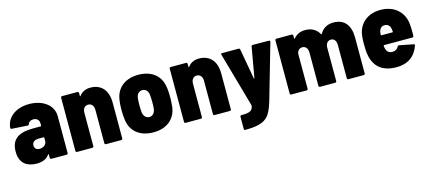

<svg xmlns="http://www.w3.org/2000/svg" viewBox="-54 -1022 3855 1718"><g transform="rotate(-15 1873.0 -163.0)"><path d="M243 -525C121 -525 33 -459 26 -362C26 -355 30 -352 38 -351L183 -342C191 -341 193 -345 196 -352C201 -371 220 -383 244 -383C277 -383 298 -363 298 -332V-310C298 -307 296 -305 293 -305H224C96 -305 18 -265 18 -144C18 -25 96 8 176 8C231 7 269 -10 292 -45C295 -49 298 -47 298 -43V-12C298 -5 303 0 310 0H452C459 0 464 -5 464 -12V-355C464 -454 372 -525 243 -525ZM232 -113C204 -113 186 -129 186 -156C186 -187 209 -204 248 -204H293C296 -204 298 -202 298 -199V-169C298 -134 266 -113 232 -113Z M811 -525C773 -525 735 -512 709 -477C706 -472 702 -473 702 -477V-505C702 -512 697 -517 690 -517H548C541 -517 536 -512 536 -505V-12C536 -5 541 0 548 0H690C697 0 702 -5 702 -12V-321C702 -359 722 -383 753 -383C784 -383 804 -359 804 -321V-12C804 -5 809 0 816 0H958C965 0 970 -5 970 -12V-345C970 -458 911 -525 811 -525Z M1255 8C1380 8 1461 -59 1475 -169C1478 -195 1480 -232 1480 -260C1480 -290 1478 -328 1473 -355C1458 -458 1379 -525 1255 -525C1131 -525 1051 -458 1036 -354C1031 -328 1029 -289 1029 -259C1029 -231 1031 -193 1035 -167C1049 -59 1130 8 1255 8ZM1255 -134C1224 -134 1204 -157 1198 -191C1196 -212 1195 -235 1195 -259C1195 -283 1196 -307 1199 -329C1204 -361 1224 -383 1255 -383C1285 -383 1305 -362 1310 -329C1312 -307 1314 -284 1314 -259C1314 -236 1313 -212 1311 -191C1305 -157 1285 -134 1255 -134Z M1817 -525C1779 -525 1741 -512 1715 -477C1712 -472 1708 -473 1708 -477V-505C1708 -512 1703 -517 1696 -517H1554C1547 -517 1542 -512 1542 -505V-12C1542 -5 1547 0 1554 0H1696C1703 0 1708 -5 1708 -12V-321C1708 -359 1728 -383 1759 -383C1790 -383 1810 -359 1810 -321V-12C1810 -5 1815 0 1822 0H1964C1971 0 1976 -5 1976 -12V-345C1976 -458 1917 -525 1817 -525Z M2049 199H2055C2246 199 2284 146 2326 10L2474 -504C2476 -512 2472 -517 2464 -517L2314 -518C2307 -518 2302 -515 2301 -507L2252 -227C2251 -223 2247 -223 2246 -227L2196 -507C2195 -515 2190 -518 2183 -518H2031C2024 -518 2020 -515 2020 -509C2020 -508 2021 -507 2021 -505L2163 -3C2164 0 2164 1 2164 3C2160 54 2125 63 2052 63C2046 63 2042 68 2042 75V187C2042 194 2045 199 2049 199Z M3063 -525C3018 -525 2968 -509 2938 -455C2935 -450 2932 -449 2930 -452C2905 -499 2861 -525 2800 -525C2761 -525 2722 -512 2693 -476C2690 -472 2687 -474 2687 -478V-505C2687 -512 2682 -517 2675 -517H2533C2526 -517 2521 -512 2521 -505V-12C2521 -5 2526 0 2533 0H2675C2682 0 2687 -5 2687 -12V-335C2691 -365 2710 -383 2737 -383C2767 -383 2787 -359 2787 -321V-12C2787 -5 2792 0 2799 0H2940C2947 0 2952 -5 2952 -12V-321C2952 -359 2972 -383 3002 -383C3031 -383 3050 -359 3050 -321V-12C3050 -5 3055 0 3062 0H3204C3211 0 3216 -5 3216 -12V-345C3216 -458 3164 -525 3063 -525Z M3721 -329C3713 -444 3628 -525 3498 -525C3380 -525 3298 -456 3282 -352C3279 -331 3277 -301 3277 -275C3277 -229 3278 -190 3286 -155C3309 -51 3379 8 3509 8C3612 8 3683 -43 3715 -137C3718 -145 3714 -150 3706 -151L3578 -176C3571 -177 3566 -175 3563 -168C3553 -146 3533 -134 3505 -134C3475 -134 3456 -152 3449 -179C3446 -188 3445 -197 3444 -207C3444 -210 3446 -212 3449 -212H3711C3718 -212 3723 -216 3723 -224C3723 -234 3724 -245 3724 -258C3724 -281 3723 -307 3721 -329ZM3500 -383C3529 -383 3548 -364 3552 -336C3554 -327 3555 -318 3556 -308C3556 -305 3554 -303 3551 -303H3449C3446 -303 3444 -305 3444 -308C3444 -318 3445 -327 3447 -336C3452 -364 3470 -383 3500 -383Z"/></g></svg>

Font: Barlow Semi Condensed ExtraBold
Style: Regular
Weight: 800
Width: 4
Designer: Jeremy Tribby
Foundry: Tribby Type
Version: Version 1.422;hotconv 1.0.109;makeotfexe 2.5.65596